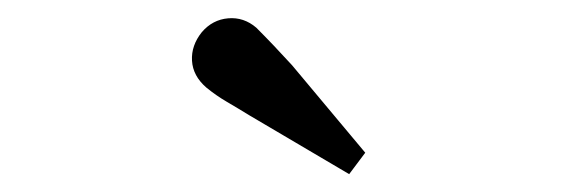

<svg xmlns="http://www.w3.org/2000/svg" viewBox="-20 -761 638 215"><path d="M371 -566 259 -632Q246 -640 234 -647Q222 -654 211 -663Q196 -676 195 -693Q194 -710 206 -725Q218 -739 235.5 -740.5Q253 -742 267 -730Q277 -720 286.5 -710Q296 -700 307 -688L389 -590Z"/></svg>

Font: Hedvig Letters Serif 14pt
Style: Regular
Weight: 400
Designer: Alexander Örn & Tor Weibull
Foundry: Kanon Foundry
Version: Version 1.000; ttfautohint (v1.8.4.7-5d5b)